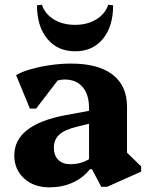

<svg xmlns="http://www.w3.org/2000/svg" viewBox="-20 -784 635 819"><path d="M412 12.8 372.2 -62.2H359.8V-323.4Q359.8 -380.6 332.5 -412.7Q305.2 -444.8 256 -444.8Q228 -444.8 203.3 -431.1Q178.6 -417.4 163.6 -393L164.8 -489H263L134 -320.8H107.6L48.6 -463.6Q73.2 -478 111.9 -489Q150.6 -500 195.5 -506.4Q240.4 -512.8 283.4 -512.8Q399.2 -512.8 460.5 -465.6Q521.8 -418.4 521.8 -328.4V-100.2L479.2 -174L582.2 -74.2V-52L437 12.8ZM190.6 15.2Q124.8 15.2 82.9 -22.8Q41 -60.8 41 -121Q41 -252 260.8 -293L383.2 -315.6V-262L308.8 -243.6Q256.6 -231.2 233.2 -210Q209.8 -188.8 209.8 -154.6Q209.8 -120.8 228.4 -102.2Q247 -83.6 279.8 -83.6Q336.2 -83.6 374.8 -116.2V-62.2H363.8Q333.4 -24.4 289.1 -4.6Q244.8 15.2 190.6 15.2ZM300.6 -565.2Q225.8 -565.2 181.8 -618.3Q137.8 -671.3 137.8 -761.6L158.6 -763.6Q172.4 -724 210.1 -701Q247.8 -678 300.2 -678Q352.4 -678 390.2 -701Q428 -724 441.8 -763.6L462.6 -761.3Q462.6 -671.2 419 -618.2Q375.4 -565.2 300.6 -565.2Z"/></svg>

Font: Platypi Light
Style: Regular
Weight: 300
Designer: David Sargent
Foundry: Bolt Cutter Type
Version: Version 1.200